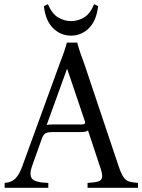

<svg xmlns="http://www.w3.org/2000/svg" viewBox="-20 -890 675 910"><path d="M543 -100Q555 -65 566 -49.5Q577 -34 592.5 -29.5Q608 -25 634 -23V0H395V-23Q429 -25 445.5 -30Q462 -35 464 -51Q466 -67 454 -100L397 -272Q392 -267 382 -265.5Q372 -264 361 -264H230Q208 -264 197 -259Q186 -254 178 -232L131 -100Q118 -62 131.5 -43.5Q145 -25 209 -23V0H2V-23Q34 -25 52.5 -43.5Q71 -62 85 -100L262 -586Q272 -612 281 -637Q290 -662 297 -688H346Q353 -662 361.5 -637Q370 -612 380 -586ZM363 -300Q376 -300 381 -303.5Q386 -307 381 -319L299 -562H297L201 -297Q206 -299 213 -299.5Q220 -300 229 -300ZM426 -870 445 -861Q437 -791 401 -756Q365 -721 317 -721Q268 -721 232 -756Q196 -791 188 -861L207 -870Q227 -824 256 -807Q285 -790 317 -790Q349 -790 378 -807Q407 -824 426 -870Z"/></svg>

Font: Bona Nova SC
Style: Regular
Weight: 400
Designer: Mateusz Machalski
Foundry: Capitalics
Version: Version 4.001; ttfautohint (v1.8.4.7-5d5b)